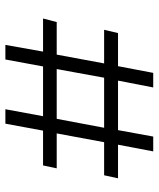

<svg xmlns="http://www.w3.org/2000/svg" viewBox="42 -632 590 714"><g transform="rotate(90 337.0 -275.0)"><path d="M147 0 171.9 -140.1H48.8L62 -190.9H183.1L215.8 -367.2H90.8L103 -418.9H226.1L251 -549.8H305.2L279.8 -418.9H463.9L487.8 -549.8H543L518.1 -418.9H643.1L631.8 -367.2H508.8L476.1 -190.9H606L595.2 -140.1H465.8L439.9 0H386.2L412.1 -140.1H227.1L201.2 0ZM269 -367.2 236.8 -190.9H421.9L455.1 -367.2Z"/></g></svg>

Font: Literata Book
Style: Italic
Weight: 400
Italic angle: -3°
Designer: Latin by Veronika Burian and Jose Scaglione. Greek by Irene Vlachou. Cyrillic by Vera Evstafieva
Foundry: TypeTogether
Version: Version 1.003;PS 001.003;hotconv 1.0.88;makeotf.lib2.5.64775